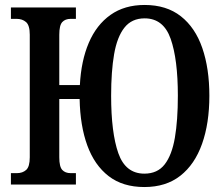

<svg xmlns="http://www.w3.org/2000/svg" viewBox="-20 -744 903 774"><path d="M562 10Q475 10 418 -34Q361 -78 332 -157.5Q303 -237 301 -345H219V-110Q219 -72 231 -59Q243 -46 265 -46H286V0H24V-46H48Q71 -46 85.5 -59Q100 -72 100 -110V-604Q100 -642 85 -655Q70 -668 47 -668H24V-714H286V-668H265Q243 -668 231 -655Q219 -642 219 -604V-401H302Q307 -499 338 -571.5Q369 -644 425.5 -684Q482 -724 563 -724Q651 -724 709 -678.5Q767 -633 795.5 -550.5Q824 -468 824 -358Q824 -247 794.5 -164Q765 -81 707 -35.5Q649 10 562 10ZM562 -44Q615 -44 644 -81.5Q673 -119 685 -189Q697 -259 697 -358Q697 -505 668 -587.5Q639 -670 563 -670Q511 -670 481.5 -632.5Q452 -595 440 -525.5Q428 -456 428 -358Q428 -209 457 -126.5Q486 -44 562 -44Z"/></svg>

Font: Noto Serif ExtraCondensed SemiBold
Style: Regular
Weight: 600
Width: 2
Designer: Monotype Design Team
Foundry: Monotype Imaging Inc.
Version: Version 2.015; ttfautohint (v1.8.4.7-5d5b)